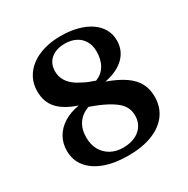

<svg xmlns="http://www.w3.org/2000/svg" viewBox="-178 -940 1096 1119"><g transform="rotate(-30 370.0 -380.0)"><path d="M265.1 -377Q177.2 -407.2 137.2 -452.9Q97.2 -498.5 97.2 -568.8Q97.2 -616.7 117.2 -655.5Q137.2 -694.3 173.8 -722.4Q210.4 -750.5 261.7 -765.6Q313 -780.8 375 -780.8Q436.5 -780.8 486.8 -767.6Q537.1 -754.4 573 -730Q608.9 -705.6 628.4 -671.4Q647.9 -637.2 647.9 -595.2Q647.9 -528.3 602.1 -482.7Q556.2 -437 470.2 -419.9Q543 -393.6 587.9 -362.3Q632.8 -331.1 653.8 -291.7Q674.8 -252.4 674.8 -201.2Q674.8 -132.3 638.2 -82.5Q601.6 -32.7 533.7 -5.9Q465.8 21 371.1 21Q279.8 21 212.9 -3.7Q146 -28.3 109.6 -74Q73.2 -119.6 73.2 -182.1Q73.2 -232.9 96.4 -273.2Q119.6 -313.5 162.6 -340.3Q205.6 -367.2 265.1 -377ZM425.8 -452.1Q467.8 -467.8 490.5 -505.6Q513.2 -543.5 513.2 -599.1Q513.2 -638.7 496.1 -668.2Q479 -697.8 448 -713.9Q417 -730 375 -730Q314.9 -730 280 -699.7Q245.1 -669.4 245.1 -617.2Q245.1 -546.9 316.9 -501Q330.6 -493.2 347.7 -484.1Q364.7 -475.1 384.8 -466.8Q391.6 -464.4 400.9 -460.9Q410.2 -457.5 417.7 -454.8Q425.3 -452.1 425.8 -452.1ZM310.1 -341.8Q260.7 -323.7 235.4 -285.9Q210 -248 210 -192.9Q210 -145.5 229.7 -109.9Q249.5 -74.2 285.2 -54.2Q320.8 -34.2 368.2 -34.2Q414.1 -34.2 448.5 -50Q482.9 -65.9 502 -94.7Q521 -123.5 521 -162.1Q521 -198.7 503.9 -226.3Q486.8 -253.9 449.2 -277.8Q418.5 -298.3 368.2 -319.8Q361.3 -322.8 351.8 -326.4Q342.3 -330.1 332.8 -333.5Q323.2 -336.9 316.9 -339.4Q310.5 -341.8 310.1 -341.8Z"/></g></svg>

Font: BIZ UDPMincho
Style: Bold
Weight: 700
Designer: TypeBank Co., Ltd.
Foundry: Morisawa Inc.
Version: Version 1.06